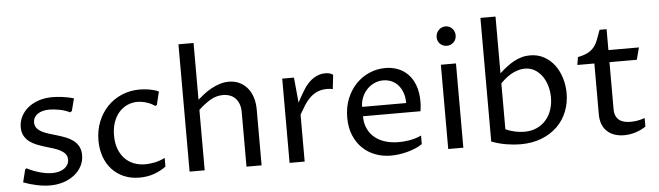

<svg xmlns="http://www.w3.org/2000/svg" viewBox="-49 -974 4031 1175"><g transform="rotate(-5 1967.0 -386.0)"><path d="M73.2 -101.6 82 -107.4Q100.6 -97.2 121.1 -89.1Q141.6 -81.1 161.6 -75.7Q181.6 -70.3 200.9 -67.4Q220.2 -64.5 236.8 -64.5Q259.8 -64.5 278.8 -69.8Q297.9 -75.2 311.3 -85Q324.7 -94.7 332.3 -108.4Q339.8 -122.1 339.8 -138.7Q339.8 -159.7 328.1 -173.6Q316.4 -187.5 297.4 -197.5Q278.3 -207.5 253.9 -214.8Q229.5 -222.2 204.1 -230Q178.7 -237.8 154.3 -247.6Q129.9 -257.3 110.8 -272.2Q91.8 -287.1 80.1 -308.3Q68.4 -329.6 68.4 -360.4Q68.4 -394.5 83.5 -425Q98.6 -455.6 126 -478.3Q153.3 -501 191.7 -514.2Q230 -527.3 276.9 -527.3Q288.1 -527.3 303.7 -526.4Q319.3 -525.4 336.9 -523.2Q354.5 -521 372.8 -517.3Q391.1 -513.7 408.2 -508.3L388.7 -432.1L377 -425.3Q363.3 -432.6 346.9 -438Q330.6 -443.4 313.7 -446.5Q296.9 -449.7 280.8 -451.4Q264.6 -453.1 252.4 -453.1Q230 -453.1 211.7 -448.2Q193.4 -443.4 180.2 -434.3Q167 -425.3 159.7 -412.4Q152.3 -399.4 152.3 -382.8Q152.3 -361.3 164.1 -347.2Q175.8 -333 195.3 -323Q214.8 -313 239.5 -305.7Q264.2 -298.3 290 -290.5Q315.9 -282.7 340.6 -272.9Q365.2 -263.2 384.8 -248Q404.3 -232.9 416 -211.2Q427.7 -189.5 427.7 -158.2Q427.7 -121.6 411.4 -90.8Q395 -60.1 366.5 -37.6Q337.9 -15.1 299.6 -2.7Q261.2 9.8 217.3 9.8Q179.7 9.8 137 1Q94.2 -7.8 53.7 -23.4Z M929.7 -43.9Q899.4 -20.5 857.7 -5.4Q815.9 9.8 766.6 9.8Q713.9 9.8 671.1 -8.5Q628.4 -26.9 598.1 -59.6Q567.9 -92.3 551.5 -137.9Q535.2 -183.6 535.2 -237.8Q535.2 -300.8 556.6 -354Q578.1 -407.2 615.5 -445.8Q652.8 -484.4 703.6 -505.9Q754.4 -527.3 812.5 -527.3Q826.2 -527.3 842 -526.1Q857.9 -524.9 873.5 -522Q889.2 -519 903.8 -514.9Q918.5 -510.7 929.7 -504.9L910.2 -423.8L899.4 -418.9Q889.6 -426.3 877.2 -432.6Q864.7 -439 850.8 -443.4Q836.9 -447.8 822 -450.4Q807.1 -453.1 793 -453.1Q760.3 -453.1 731.2 -440.2Q702.1 -427.2 680.2 -402.6Q658.2 -377.9 645.5 -342Q632.8 -306.2 632.8 -260.3Q632.8 -213.4 646.2 -177.7Q659.7 -142.1 683.1 -117.7Q706.5 -93.3 738.8 -80.8Q771 -68.4 808.6 -68.4Q831.1 -68.4 862.8 -74Q894.5 -79.6 929.7 -96.7Z M1074.2 -782.2H1167V-433.6Q1184.6 -449.2 1206.1 -465.8Q1227.5 -482.4 1252.4 -496.1Q1277.3 -509.8 1304.7 -518.6Q1332 -527.3 1361.3 -527.3Q1396.5 -527.3 1425 -513.9Q1453.6 -500.5 1474.1 -476.3Q1494.6 -452.1 1505.6 -418.2Q1516.6 -384.3 1516.6 -342.8V0H1423.8V-335Q1423.8 -363.3 1415.8 -384.8Q1407.7 -406.2 1393.8 -420.7Q1379.9 -435.1 1360.4 -442.1Q1340.8 -449.2 1318.4 -449.2Q1277.3 -449.2 1240.7 -427.7Q1204.1 -406.2 1167 -371.1V0H1074.2Z M1688.5 -517.6H1760.7L1775.4 -362.3Q1781.7 -374.5 1788.8 -387.5Q1795.9 -400.4 1803 -412.6Q1810.1 -424.8 1816.9 -435.5Q1823.7 -446.3 1829.1 -454.1Q1839.8 -469.2 1853.3 -482.7Q1866.7 -496.1 1882.3 -506.1Q1897.9 -516.1 1915.5 -521.7Q1933.1 -527.3 1953.1 -527.3Q1967.3 -527.3 1980 -524.2Q1992.7 -521 2001 -513.7L1991.2 -426.8Q1982.4 -429.2 1973.9 -429.9Q1965.3 -430.7 1957 -430.7Q1922.4 -430.7 1896.7 -419.4Q1871.1 -408.2 1850.8 -388.9Q1830.6 -369.6 1814.2 -343.8Q1797.9 -317.9 1781.2 -288.1V0H1688.5Z M2504.4 -43.9Q2485.8 -30.8 2461.7 -20.8Q2437.5 -10.7 2411.6 -3.9Q2385.7 2.9 2359.6 6.3Q2333.5 9.8 2311 9.8Q2261.2 9.8 2216.3 -6.8Q2171.4 -23.4 2137.7 -55.7Q2104 -87.9 2084 -135.5Q2064 -183.1 2064 -245.1Q2064 -309.1 2085.2 -361.3Q2106.4 -413.6 2142.1 -450.4Q2177.7 -487.3 2224.4 -507.3Q2271 -527.3 2322.3 -527.3Q2363.8 -527.3 2399.7 -513.4Q2435.5 -499.5 2462.2 -471.7Q2488.8 -443.8 2503.9 -402.1Q2519 -360.4 2519 -304.7Q2519 -293.5 2518.1 -277.8Q2517.1 -262.2 2514.2 -245.1H2160.6Q2160.6 -203.1 2175.5 -170.2Q2190.4 -137.2 2217.5 -114.5Q2244.6 -91.8 2282.2 -80.1Q2319.8 -68.4 2365.2 -68.4Q2376.5 -68.4 2392.6 -69.3Q2408.7 -70.3 2427.2 -73.2Q2445.8 -76.2 2465.8 -81.8Q2485.8 -87.4 2504.4 -96.7ZM2431.2 -302.7Q2431.2 -339.4 2420.9 -367.4Q2410.6 -395.5 2393.1 -414.6Q2375.5 -433.6 2352.3 -443.4Q2329.1 -453.1 2302.7 -453.1Q2273.4 -453.1 2247.6 -441.2Q2221.7 -429.2 2202.4 -408.7Q2183.1 -388.2 2171.9 -360.8Q2160.6 -333.5 2160.6 -302.7Z M2663.1 -517.6H2755.9V0H2663.1ZM2710 -629.9Q2697.8 -629.9 2687 -634.3Q2676.3 -638.7 2668.5 -646.5Q2660.6 -654.3 2656.2 -664.8Q2651.9 -675.3 2651.9 -688Q2651.9 -700.7 2656.7 -711.9Q2661.6 -723.1 2669.7 -731.4Q2677.7 -739.7 2688.7 -744.4Q2699.7 -749 2711.9 -749Q2723.6 -749 2734.1 -744.4Q2744.6 -739.7 2752.4 -731.4Q2760.3 -723.1 2764.6 -712.2Q2769 -701.2 2769 -689Q2769 -675.8 2764.2 -664.8Q2759.3 -653.8 2751.2 -646.2Q2743.2 -638.7 2732.4 -634.3Q2721.7 -629.9 2710 -629.9Z M2929.2 -782.2H3022V-433.6Q3044.4 -454.1 3066.4 -471.2Q3088.4 -488.3 3111.6 -500.7Q3134.8 -513.2 3159.2 -520.3Q3183.6 -527.3 3210.9 -527.3Q3258.8 -527.3 3296.6 -506.6Q3334.5 -485.8 3360.6 -451.2Q3386.7 -416.5 3400.6 -371.3Q3414.6 -326.2 3414.6 -277.3Q3414.6 -217.8 3394 -165.5Q3373.5 -113.3 3334 -74.5Q3294.4 -35.6 3237.1 -12.9Q3179.7 9.8 3106.4 9.8Q3067.9 9.8 3022.2 2.4Q2976.6 -4.9 2929.2 -22.5ZM3022 -89.8Q3051.3 -76.7 3080.8 -70.6Q3110.4 -64.5 3136.2 -64.5Q3181.2 -64.5 3215.1 -80.6Q3249 -96.7 3271.7 -123.8Q3294.4 -150.9 3305.7 -186Q3316.9 -221.2 3316.9 -259.8Q3316.9 -295.4 3307.4 -329.3Q3297.9 -363.3 3279.3 -389.9Q3260.7 -416.5 3233.9 -432.9Q3207 -449.2 3171.9 -449.2Q3140.6 -449.2 3103.3 -432.6Q3065.9 -416 3022 -372.1Z M3599.6 -443.4H3495.1L3502.9 -491.2Q3541 -499 3564 -511Q3586.9 -522.9 3601.8 -541Q3616.7 -559.1 3626.7 -584.7Q3636.7 -610.4 3649.4 -646H3692.4V-517.6H3879.9L3860.4 -443.4H3692.4V-154.3Q3692.4 -130.9 3699.5 -114.5Q3706.5 -98.1 3719.2 -87.9Q3731.9 -77.6 3750 -73Q3768.1 -68.4 3790 -68.4Q3812.5 -68.4 3834.7 -72.5Q3856.9 -76.7 3877 -84V-31.2Q3846.2 -11.2 3812.3 -0.7Q3778.3 9.8 3743.2 9.8Q3710.4 9.8 3684.1 0.5Q3657.7 -8.8 3638.9 -26.4Q3620.1 -43.9 3609.9 -70.1Q3599.6 -96.2 3599.6 -129.9Z"/></g></svg>

Font: Proza Libre
Style: Regular
Weight: 400
Designer: Jasper de Waard
Foundry: Jasper de Waard
Version: Version 1.000; ttfautohint (v1.4.1.8-43bc)